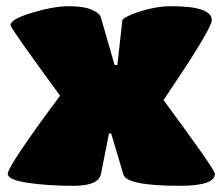

<svg xmlns="http://www.w3.org/2000/svg" viewBox="-20 -600 719 620"><path d="M306 -38Q298 0 217 0Q136 0 70.5 -9.5Q5 -19 5 -39Q5 -51 47 -114Q89 -177 174 -291Q14 -509 14 -519Q14 -538 84 -559Q154 -580 202 -580Q250 -580 276.5 -568.5Q303 -557 306 -543L350 -390H359L375 -534Q376 -540 398.5 -550.5Q421 -561 459 -570.5Q497 -580 532 -580Q664 -580 664 -535Q664 -521 625 -456.5Q586 -392 508 -277Q674 -52 674 -39Q674 0 561 0Q386 0 378 -38L339 -169H332Z"/></svg>

Font: Titan One
Style: Regular
Weight: 400
Designer: Rodrigo Fuenzalida
Foundry: Rodrigo Fuenzalida
Version: Version 1.001